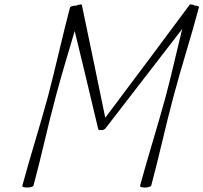

<svg xmlns="http://www.w3.org/2000/svg" viewBox="-20 -833 912 861"><path d="M452 -256C567 -405 682 -554 797 -703C772 -602 750 -501 723 -400C687 -267 644 -133 608 0C606 4 615 8 629 8C643 8 656 4 658 0C694 -133 722 -267 758 -400C793 -533 837 -667 872 -800C874 -804 866 -808 853 -808C845 -813 834 -815 830 -811C705 -642 578 -473 452 -305C417 -473 383 -642 347 -811C347 -815 336 -813 321 -808C309 -808 296 -804 294 -800C259 -667 230 -533 195 -400C159 -267 116 -133 80 0C78 4 87 8 101 8C115 8 128 4 130 0C166 -133 194 -267 230 -400C256 -498 286 -596 315 -694C350 -548 386 -402 420 -256C420 -251 425 -249 432 -250C439 -248 446 -251 452 -256Z"/></svg>

Font: Nupuram Thin Italic
Style: Regular
Weight: 100
Designer: Santhosh Thottingal (santhosh.thottingal@gmail.com)
Foundry: SMC
Version: Version 1.000